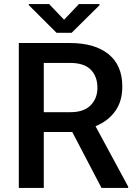

<svg xmlns="http://www.w3.org/2000/svg" viewBox="-20 -922 669 942"><path d="M478 0 334.5 -274.4H194.8V0H72.3V-710.9H323.7Q444.8 -710.9 512.5 -656.2Q580.1 -601.6 580.1 -497.1Q580.1 -424.8 544.9 -376.2Q509.8 -327.6 448.7 -302.7L608.9 -6.3V0ZM323.7 -613.3H194.8V-371.6H325.7Q391.6 -371.6 424.8 -405.5Q458 -439.5 458 -491.2Q458 -546.9 425.3 -580.1Q392.6 -613.3 323.7 -613.3ZM221.2 -901.9 294.4 -825.2 367.2 -901.9H468.3V-896.5L331.5 -761.2H257.3L121.1 -897V-901.9Z"/></svg>

Font: Vazirmatn UI Medium
Style: Regular
Weight: 500
Designer: Saber Rastikerdar
Foundry: Saber Rastikerdar
Version: Version 33.003